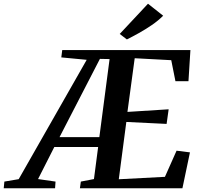

<svg xmlns="http://www.w3.org/2000/svg" viewBox="-112 -1012 1074 1032"><path d="M-92 0 -88.5 -36 -11.5 -49 354 -690.5 217.5 -703.5 222.5 -743H911.5L901 -575.5H831L808.5 -688.5L612 -699L573 -410.5L794.5 -424.5L783.5 -346L567 -356.5L526.5 -48.5L774.5 -61.5L837 -202L909 -193L868.5 0H317.5L322.5 -36L393 -49.5L415.5 -222H180L92.5 -49.5L186.5 -36L184 0ZM208 -275H422L477 -694.5L425 -695.5ZM570 -800 531.5 -829.5 683.5 -992 765 -927.5Q738 -900.5 703.5 -877Q669 -853.5 634 -834Q599 -814.5 570 -800Z"/></svg>

Font: Merriweather 60pt SemiBold
Style: Italic
Weight: 600
Italic angle: -7.8°
Version: Version 2.101